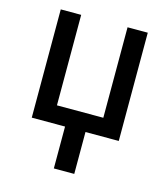

<svg xmlns="http://www.w3.org/2000/svg" viewBox="-110 -617 796 908"><g transform="rotate(15 288.0 -162.5)"><path d="M238 205H338V0H501V-530H402V-87H175V-530H75V0H238Z"/></g></svg>

Font: Iosevka Sparkle Medium
Style: Regular
Weight: 500
Designer: Belleve Invis
Foundry: Belleve Invis
Version: Version 4.5.0; ttfautohint (v1.8.3)